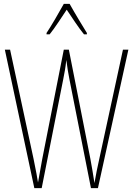

<svg xmlns="http://www.w3.org/2000/svg" viewBox="-20 -970 687 990"><path d="M339 -950H309C285 -906 241 -831 220 -800V-793H236C263 -826 299 -883 324 -920C351 -880 385 -827 413 -793H428V-800C416 -819 365 -903 339 -950ZM642 -714H614L492 -151C483 -111 475 -72 467 -26C459 -77 455 -103 446 -151L335 -714H309L198 -151C195 -134 184 -75 176 -29C173 -48 166 -89 153 -151L32 -714H5L157 0H195L306 -561C313 -597 317 -616 322 -661C328 -616 331 -597 338 -561L449 0H485Z"/></svg>

Font: Noto Sans Sinhala ExtraCondensed Thin
Style: Regular
Weight: 100
Width: 2
Designer: Jelle Bosma - Monotype Design Team
Foundry: Monotype Imaging Inc.
Version: Version 2.006